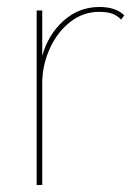

<svg xmlns="http://www.w3.org/2000/svg" viewBox="-20 -530 383 550"><path d="M336 -486 327 -474Q316 -485 302.5 -490.5Q289 -496 263 -496Q218 -496 181 -467Q144 -438 122.5 -390.5Q101 -343 101 -291V0H85V-500H101V-370Q118 -431 162 -470.5Q206 -510 265 -510Q312 -510 336 -486Z"/></svg>

Font: Work Sans Thin
Style: Regular
Weight: 260
Designer: Wei Huang
Foundry: Wei Huang
Version: Version 1.500